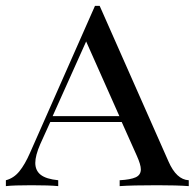

<svg xmlns="http://www.w3.org/2000/svg" viewBox="-23 -633 662 653"><path d="M619 -20V0Q579 -3 512 -3Q426 -3 384 0V-20Q421 -22 438.5 -30Q456 -38 456 -57Q456 -73 442 -104L391 -218H148L114 -143Q97 -104 97 -79Q97 -53 115.5 -38.5Q134 -24 175 -20V0Q145 -3 84 -3Q23 -3 -3 0V-20Q24 -27 43 -50.5Q62 -74 79 -113L300 -613H316L550 -84Q577 -22 619 -20ZM383 -238 270 -492 156 -238Z"/></svg>

Font: Playfair Display SC
Style: Regular
Weight: 400
Designer: Claus Eggers Sørensen
Foundry: Claus Eggers Sørensen
Version: Version 1.200; ttfautohint (v1.6)